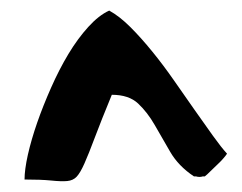

<svg xmlns="http://www.w3.org/2000/svg" viewBox="-20 -979 458 363"><path d="M186.5 -959Q206.1 -948.2 226.6 -927.7Q247.1 -907.2 268.1 -881.3Q289.1 -855.5 309.1 -826.7Q329.1 -797.9 347.7 -771.5Q366.2 -745.1 382.3 -722.7Q398.4 -700.2 409.2 -688.5Q408.2 -686.5 403.3 -680.7Q398.4 -674.8 391.6 -668.5Q384.8 -662.1 377.9 -655.3Q371.1 -648.4 367.2 -645.5Q364.3 -645.5 363.3 -645.5Q360.4 -644.5 357.4 -644.5Q353.5 -644.5 350.6 -645.5Q347.7 -645.5 346.7 -645.5Q317.4 -665 301.8 -691.9Q286.1 -718.8 272.5 -742.7Q258.8 -766.6 241.2 -783.2Q223.6 -799.8 191.4 -799.8Q170.9 -750 159.2 -718.8Q147.5 -687.5 139.6 -669.9Q131.8 -652.3 125 -645Q118.2 -637.7 106.9 -636.7Q95.7 -635.7 76.7 -637.7Q57.6 -639.6 26.4 -639.6Q26.4 -658.2 32.7 -686.5Q39.1 -714.8 50.3 -747.1Q61.5 -779.3 76.7 -813.5Q91.8 -847.7 109.4 -877Q127 -906.2 147 -928.2Q167 -950.2 186.5 -959Z"/></svg>

Font: Gloria Hallelujah
Style: Regular
Weight: 400
Designer: Kimberly Geswein
Foundry: Kimberly Geswein
Version: Version 1.004 2010